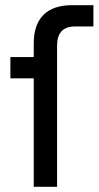

<svg xmlns="http://www.w3.org/2000/svg" viewBox="-20 -720 380 740"><path d="M20 -500H110V-553Q110 -625 147.5 -662.5Q185 -700 257 -700H340V-618H269Q200 -618 200 -544V0H110V-418H20Z"/></svg>

Font: PT Root UI Web Medium
Style: Regular
Weight: 500
Designer: Vitaly Kuzmin
Foundry: ParaType Ltd.
Version: Version 1.001W